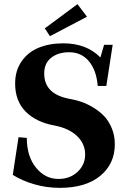

<svg xmlns="http://www.w3.org/2000/svg" viewBox="-20 -883 607 916"><path d="M218.3 -710.4 193.8 -747.6 349.6 -863.3 395 -803.2ZM265.1 13.2Q202.1 13.2 143.3 -3.9Q84.5 -21 41 -48.8L68.4 -228.5L107.9 -225.1Q107.9 -137.2 151.6 -83.3Q195.3 -29.3 258.8 -29.3Q314 -29.3 350.1 -63.2Q386.2 -97.2 386.2 -145.5Q386.2 -197.8 346.9 -234.6Q307.6 -271.5 239.7 -284.2Q151.9 -300.3 102.1 -350.8Q52.2 -401.4 52.2 -484.4Q52.2 -545.9 82.8 -590.1Q113.3 -634.3 164.6 -655.3Q215.8 -676.3 282.2 -676.3Q392.6 -676.3 459 -608.9L476.6 -669.4H517.6L487.3 -473.1H446.3Q439.9 -548.8 403.8 -591.3Q367.7 -633.8 310.1 -633.8Q257.3 -633.8 224.1 -607.4Q190.9 -581.1 190.9 -532.7Q190.9 -482.4 221.7 -452.1Q252.4 -421.9 315.9 -410.6Q341.8 -406.2 368.2 -397.2Q394.5 -388.2 424.1 -370.6Q453.6 -353 476.1 -329.8Q498.5 -306.6 513.2 -271.5Q527.8 -236.3 527.8 -194.8Q527.8 -101.6 458.5 -44.2Q389.2 13.2 265.1 13.2Z"/></svg>

Font: Elstob 8pt
Style: Bold
Weight: 700
Designer: Peter S. Baker
Version: Version 1.015